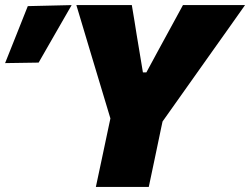

<svg xmlns="http://www.w3.org/2000/svg" viewBox="-152 -733 981 753"><path d="M224 0Q236 -56 247.2 -109Q258.5 -162 273 -231L281 -268.5L203.5 -526Q189.5 -573 176.8 -615.2Q164 -657.5 147.5 -713H365Q371.5 -675.5 375.8 -648.2Q380 -621 384 -596.5Q388 -572 393 -542.5L408.5 -449H422L471.5 -540.5Q488.5 -571.5 502.2 -596.8Q516 -622 530.8 -649.2Q545.5 -676.5 565.5 -713H809Q776 -666 742.2 -618.5Q708.5 -571 676.5 -526L485.5 -256.5L480 -231Q466 -162 454.5 -109Q443 -56 431.5 0ZM-132 -485.5Q-109.5 -542 -87.2 -597.8Q-65 -653.5 -43 -709L129 -713Q95.5 -655 63 -598.2Q30.5 -541.5 -0.5 -487.5Z"/></svg>

Font: Commissioner ExtraBold
Style: Italic
Weight: 800
Italic angle: -12°
Designer: Kostas Bartsokas
Foundry: Kostas Bartsokas
Version: Version 1.000; ttfautohint (v1.8.3)